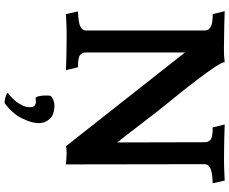

<svg xmlns="http://www.w3.org/2000/svg" viewBox="-104 -650 1033 866"><g transform="rotate(90 413.0 -216.5)"><path d="M721 4Q710 2 693 1Q676 0 671 0Q667 0 657 0.5Q647 1 639 3L216 -534V-87Q216 -70 228 -60.5Q240 -51 283 -51L296 3Q266 2 230 1Q194 0 156 0Q140 0 127.5 0Q115 0 102.5 0.5Q90 1 76 1.5Q62 2 43 3L31 -51Q83 -53 100 -62.5Q117 -72 117 -87V-623Q117 -640 101.5 -649.5Q86 -659 43 -659L30 -713Q60 -712 96 -711Q132 -710 170 -710Q181 -710 204.5 -709.5Q228 -709 260 -713Q260 -701 282.5 -667.5Q305 -634 336 -593Q367 -552 400 -511Q433 -470 455 -443Q468 -427 491 -397.5Q514 -368 538.5 -336Q563 -304 586 -274Q609 -244 622 -228L621 -623Q621 -640 609 -649.5Q597 -659 554 -659L541 -713Q571 -712 607 -711Q643 -710 681 -710Q697 -710 709.5 -710Q722 -710 734.5 -710.5Q747 -711 761 -711.5Q775 -712 794 -713L806 -659Q754 -657 737 -647.5Q720 -638 720 -623ZM414 70Q422 63 433.5 59Q445 55 454 55Q496 55 515.5 76Q535 97 535 126Q535 158 513 202Q491 246 444 280Q440 280 433 279Q426 278 419 276Q412 274 406 271.5Q400 269 398 266Q404 261 415 251.5Q426 242 436.5 229Q447 216 455 199.5Q463 183 463 165Q463 153 458 147Q453 141 446.5 139.5Q440 138 432.5 139Q425 140 420 140Q416 136 413.5 125.5Q411 115 410.5 103Q410 91 410.5 81.5Q411 72 414 70Z"/></g></svg>

Font: Lusitana
Style: Bold
Weight: 700
Designer: Ana Paula Megda
Foundry: Ana Paula Megda
Version: Version 1.000; ttfautohint (v1.1) -l 8 -r 50 -G 200 -x 14 -D